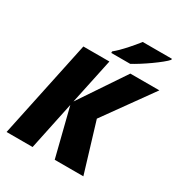

<svg xmlns="http://www.w3.org/2000/svg" viewBox="-211 -1073 1145 1219"><g transform="rotate(30 362.0 -463.5)"><path d="M16.1 0 167 -713.9H357.9L287.1 -379.9L511.2 -713.9H724.1L470.2 -359.9L579.1 0H369.1L280.8 -351.1L207 0ZM340.8 -767.1V-778.3Q375.5 -806.6 413.3 -848.9Q451.2 -891.1 479 -927.2H692.9V-919.9Q682.1 -906.7 656.5 -886Q630.9 -865.2 598.9 -842.5Q566.9 -819.8 535.2 -799.8Q503.4 -779.8 480 -767.1Z"/></g></svg>

Font: Open Sans ExtraBold
Style: Italic
Weight: 800
Italic angle: -12°
Designer: Monotype Design Team
Foundry: Monotype Imaging Inc.
Version: Version 3.000; ttfautohint (v1.8.4)